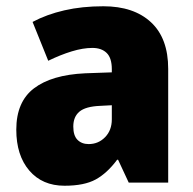

<svg xmlns="http://www.w3.org/2000/svg" viewBox="-20 -583 616 613"><path d="M310 -563Q407 -563 462 -512Q517 -461 517 -363V0H391L357 -73H354Q322 -30 285.5 -10Q249 10 186 10Q115 10 73.5 -38.5Q32 -87 32 -169Q32 -258 88.5 -301Q145 -344 252 -349L337 -352V-362Q337 -398 320.5 -414Q304 -430 275 -430Q245 -430 209 -419Q173 -408 134 -389L84 -513Q129 -537 185.5 -550Q242 -563 310 -563ZM299 -245Q253 -243 233.5 -226.5Q214 -210 214 -179Q214 -150 227.5 -136.5Q241 -123 263 -123Q294 -123 315.5 -145Q337 -167 337 -202V-247Z"/></svg>

Font: Noto Sans Khmer UI SemiCondensed Black
Style: Regular
Weight: 900
Width: 4
Designer: Danh Hong and the Monotype Design Team
Foundry: Monotype Imaging Inc.
Version: Version 2.002; ttfautohint (v1.8.4.7-5d5b)